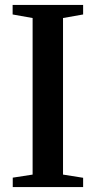

<svg xmlns="http://www.w3.org/2000/svg" viewBox="-20 -763 390 783"><path d="M113 -51V-689.5L31.5 -704V-743H319V-704L237 -689.5V-51L319 -38V0H32V-38.5Z"/></svg>

Font: Merriweather 72pt SemiBold
Style: Regular
Weight: 600
Version: Version 2.100